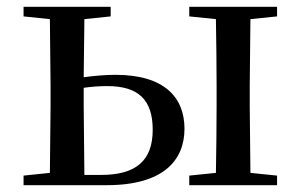

<svg xmlns="http://www.w3.org/2000/svg" viewBox="-20 -542 888 562"><path d="M49 0H293C457 0 520 -72 520 -165C520 -257 461 -323 318 -323C288 -323 256 -320 225 -316L227 -486L304 -494V-522H49V-494L126 -486L128 -292V-230L126 -36L49 -28ZM225 -285C246 -288 269 -290 294 -290C384 -290 427 -251 427 -162C427 -70 376 -30 276 -30H227L225 -230ZM534 -494 612 -486C613 -430 614 -346 614 -292V-230C614 -175 613 -92 612 -36L534 -28V0H791V-28L713 -36L711 -230V-292L713 -486L791 -494V-522H534Z"/></svg>

Font: Noto Serif KR Medium
Style: Regular
Weight: 500
Designer: Ryoko NISHIZUKA 西塚涼子 (kana & ideographs); Frank Grießhammer (Latin, Greek & Cyrillic); Wenlong ZHANG 张文龙 (bopomofo); San
Foundry: Adobe
Version: Version 2.001;hotconv 1.1.0;makeotfexe 2.6.0